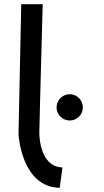

<svg xmlns="http://www.w3.org/2000/svg" viewBox="-20 -869 494 913"><path d="M277 -73C165 -75 167 -237 167 -237C167 -237 170 -386 183 -849H81L68 -230C68 -230 81 21 264 24ZM374 -358C374 -393 346 -421 312 -421C277 -421 249 -393 249 -358C249 -324 277 -296 312 -296C346 -296 374 -324 374 -358Z"/></svg>

Font: McLaren
Style: Regular
Weight: 400
Designer: Astigmatic (AOETI)
Foundry: Astigmatic (AOETI)
Version: Version 1.000